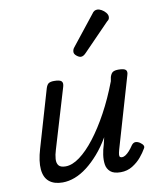

<svg xmlns="http://www.w3.org/2000/svg" viewBox="-93 -916 831 1003"><g transform="rotate(-10 322.5 -414.0)"><path d="M158 15Q113 15 87 -6.5Q61 -28 57 -71.5Q53 -115 72 -179L161 -484Q167 -503 176.5 -509Q186 -515 205 -515Q235 -515 244 -506Q253 -497 247 -477L152 -159Q144 -134 142.5 -112Q141 -90 151 -77.5Q161 -65 188 -65Q223 -65 263 -94.5Q303 -124 344 -177Q385 -230 424.5 -302.5Q464 -375 497 -462L501 -484Q507 -503 517 -509Q527 -515 546 -515Q576 -515 585 -506Q594 -497 587 -477L478 -103Q473 -85 472.5 -76Q472 -67 476 -64Q480 -61 486 -61Q495 -61 505 -67.5Q515 -74 525.5 -85.5Q536 -97 548 -115Q557 -126 567.5 -126.5Q578 -127 591 -119Q604 -110 608 -101.5Q612 -93 605 -84Q595 -66 576 -43Q557 -20 529 -2.5Q501 15 466 15Q429 15 411.5 -0.5Q394 -16 390.5 -39.5Q387 -63 391 -90.5Q395 -118 403 -142L412 -180Q384 -132 352.5 -96Q321 -60 288.5 -35Q256 -10 223 2.5Q190 15 158 15ZM366 -615Q356 -615 343.5 -625Q331 -635 331 -646Q331 -652 333 -658Q335 -664 340 -670L462 -824Q470 -836 477 -839.5Q484 -843 492 -843Q502 -843 514.5 -836Q527 -829 536 -818Q545 -807 545 -796Q545 -788 542 -783Q539 -778 532 -773L393 -630Q379 -615 366 -615Z"/></g></svg>

Font: Playwrite AU NSW
Style: Regular
Weight: 400
Designer: Veronika Burian, José Scaglione
Foundry: TypeTogether
Version: Version 1.002